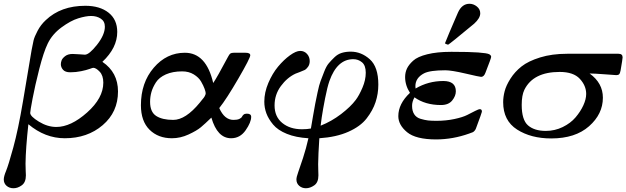

<svg xmlns="http://www.w3.org/2000/svg" viewBox="-26 -731 3334 1022"><path d="M-5.9 224.1Q-5.9 208 6.6 178Q19 147.9 44.9 53.5Q70.8 -41 96.2 -190.9L142.1 -463.9Q147.9 -496.1 152.6 -515.6Q157.2 -535.2 174.1 -567.1Q190.9 -599.1 217.8 -624Q297.9 -700.2 428.2 -700.2Q505.4 -700.2 551.8 -663.6Q598.1 -627 598.1 -561Q598.1 -476.1 519 -401.9Q602.1 -345.7 602.1 -244.1Q602.1 -134.3 520.5 -64.7Q439 4.9 318.8 4.9Q213.9 4.9 125 -69.8Q110.8 60.1 109.9 140.1Q109.9 155.3 110.8 178.2Q111.8 201.2 111.8 202.1Q111.8 239.3 90.3 255.1Q68.8 271 45.9 271Q23.9 271 9 258.1Q-5.9 245.1 -5.9 224.1ZM134.8 -129.9Q134.8 -111.8 180.9 -83.5Q227.1 -55.2 273.9 -55.2Q351.1 -55.2 437.5 -132.1Q523.9 -209 523.9 -291Q523.9 -329.1 504.4 -349.6Q484.9 -370.1 470.2 -370.1Q467.3 -370.1 450.7 -364Q434.1 -357.9 406 -352.1Q377.9 -346.2 348.1 -346.2Q321.3 -346.2 309.6 -359.6Q297.9 -373 297.9 -389.2Q297.9 -398.9 302 -409.9Q306.2 -420.9 321 -432.4Q335.9 -443.8 360.8 -443.8Q374 -443.8 397.5 -441.9Q420.9 -439.9 425.8 -439.9Q448.7 -439.9 490.5 -492.9Q532.2 -545.9 532.2 -588.9Q532.2 -617.7 510.5 -631.8Q488.8 -646 459 -646Q431.2 -646 390.6 -633.5Q350.1 -621.1 301 -585Q252 -548.8 228 -499Q206.1 -454.1 183.1 -364Q160.2 -273.9 147.5 -206.8Q134.8 -139.6 134.8 -129.9Z M724.1 -170.9Q724.1 -291 792.5 -370.6Q860.8 -450.2 958 -450.2Q1071.8 -450.2 1108.9 -289.1Q1129.9 -319.8 1188 -429.2Q1194.8 -442.4 1200.4 -446.3Q1206.1 -450.2 1218.8 -450.2H1280.8Q1305.7 -450.2 1306.2 -437Q1306.2 -421.9 1242.9 -313Q1179.7 -204.1 1141.1 -155.8Q1168.9 -92.8 1216.8 -92.8Q1236.8 -92.8 1247.8 -97.9Q1258.8 -103 1262 -109.6Q1265.1 -116.2 1271 -121.1Q1276.9 -126 1288.1 -126Q1311 -126 1311 -108.9Q1311 -80.1 1281.5 -37.6Q1252 4.9 1204.1 4.9Q1130.9 4.9 1099.1 -105Q1064.9 -71.8 1043 -53.5Q1021 -35.2 977.5 -15.1Q934.1 4.9 889.2 4.9Q815.9 4.9 770 -40.5Q724.1 -85.9 724.1 -170.9ZM772.9 -189Q772.9 -134.8 805.4 -113.8Q837.9 -92.8 896 -92.8Q961.9 -92.8 1037.1 -184.1Q1040 -188 1045.4 -194.6Q1050.8 -201.2 1052.7 -203.6Q1054.7 -206.1 1058.3 -210.4Q1062 -214.8 1063 -217.5Q1064 -220.2 1065.9 -223.6Q1067.9 -227.1 1068.4 -230Q1068.8 -232.9 1068.8 -235.8Q1068.8 -241.7 1063 -258.3Q1057.1 -274.9 1044.4 -296.9Q1031.7 -318.8 1005.4 -335Q979 -351.1 943.8 -351.1Q893.1 -351.1 856.9 -335Q820.8 -318.8 804 -292.5Q787.1 -266.1 780 -241Q772.9 -215.8 772.9 -189Z M1380.9 -189.9Q1380.9 -238.8 1402.3 -289.3Q1423.8 -339.8 1454.3 -376.5Q1484.9 -413.1 1517.3 -436.5Q1549.8 -460 1571.8 -460Q1593.8 -460 1608.2 -444.1Q1622.6 -428.2 1622.6 -405.8Q1622.6 -387.7 1613.5 -375.2Q1604.5 -362.8 1595.7 -358.4Q1586.9 -354 1569.3 -347.4Q1551.8 -340.8 1546.9 -338.9Q1502 -317.9 1468.8 -272.5Q1435.5 -227.1 1435.5 -169.9Q1435.5 -109.9 1476.6 -76.4Q1517.6 -43 1581.5 -43Q1608.4 -43 1628.9 -46.9Q1631.8 -64 1639.9 -111.6Q1647.9 -159.2 1651.9 -178.7Q1655.8 -198.2 1664.3 -239Q1672.9 -279.8 1680.2 -298.8Q1687.5 -317.9 1699.2 -348.4Q1710.9 -378.9 1723.9 -394Q1736.8 -409.2 1754.2 -426Q1771.5 -442.9 1793.2 -449.5Q1814.9 -456.1 1840.8 -456.1Q1897 -456.1 1942.4 -415.5Q1987.8 -375 1987.8 -280.8Q1987.8 -231.9 1973.1 -187.5Q1958.5 -143.1 1925.5 -100.6Q1892.6 -58.1 1828.1 -29.5Q1763.7 -1 1673.8 4.9Q1668 92.8 1667.5 142.1Q1667.5 159.2 1668.2 178.7Q1668.9 198.2 1668.9 202.1Q1668.9 240.2 1646.7 255.6Q1624.5 271 1602.5 271Q1581.5 271 1566.7 258.1Q1551.8 245.1 1551.8 224.1Q1551.8 211.9 1561.3 185.5Q1570.8 159.2 1587.2 109.1Q1603.5 59.1 1615.7 4.9Q1548.8 1 1500.7 -18.6Q1452.6 -38.1 1427.7 -68.1Q1402.8 -98.1 1391.8 -127.9Q1380.9 -157.7 1380.9 -189.9ZM1680.7 -62Q1738.8 -85 1789.8 -124Q1840.8 -163.1 1867.7 -199.2Q1885.7 -223.1 1903.3 -264.2Q1920.9 -305.2 1920.9 -344Q1920.9 -382.8 1900.9 -399.4Q1880.9 -416 1854.5 -416Q1768.6 -416 1727.5 -299.8Q1716.3 -267.6 1704.6 -208.3Q1692.9 -148.9 1686.5 -106Z M2094.2 -112.8Q2094.2 -178.7 2156.2 -236.8Q2130.4 -276.9 2130.4 -320.8Q2130.4 -344.7 2139.9 -365.5Q2149.4 -386.2 2172.9 -407.7Q2196.3 -429.2 2248.3 -442.1Q2300.3 -455.1 2374 -455.1H2382.3Q2472.2 -455.1 2519.3 -451.7Q2566.4 -448.2 2577.4 -442.6Q2588.4 -437 2588.4 -428.2Q2588.4 -421.4 2558.1 -344.2Q2550.3 -322.3 2535.2 -321.8Q2527.3 -321.8 2452.4 -339.4Q2377.4 -356.9 2344.2 -356.9Q2263.2 -356.9 2231.4 -340.8Q2185.5 -316.9 2185.1 -272.9Q2185.1 -264.2 2186 -259.8Q2253.9 -299.8 2333.5 -299.8Q2400.4 -299.8 2400.4 -245.1Q2400.4 -220.2 2380.9 -196Q2361.3 -171.9 2321.3 -171.9Q2237.3 -171.9 2180.2 -212.9Q2167 -189 2167.5 -167Q2167.5 -140.1 2179 -122.6Q2190.4 -105 2212.9 -98.4Q2235.4 -91.8 2252.7 -89.8Q2270 -87.9 2297.4 -87.9Q2348.1 -87.9 2392.6 -97.4Q2437 -106.9 2460.7 -118.9Q2484.4 -130.9 2502.9 -140.4Q2521.5 -149.9 2528.3 -149.9Q2539.6 -149.9 2539.1 -136.2Q2539.1 -132.3 2507.3 -46.9Q2505.4 -43 2503.9 -40Q2502.4 -37.1 2499.8 -34.7Q2497.1 -32.2 2495.6 -30.5Q2494.1 -28.8 2490.7 -27.3Q2487.3 -25.9 2485.8 -25.4Q2484.4 -24.9 2478.8 -22.9Q2473.1 -21 2471.2 -20Q2385.3 10.7 2296.4 11.2Q2187.5 11.2 2140.9 -27.3Q2094.2 -65.9 2094.2 -112.8ZM2342.3 -500Q2349.1 -517.1 2365.7 -557.1Q2382.3 -597.2 2397.2 -630.6Q2412.1 -664.1 2412.1 -665Q2433.1 -710.9 2473.1 -710.9Q2494.1 -710.9 2512.2 -696.5Q2530.3 -682.1 2530.3 -660.2Q2530.3 -634.3 2498 -605Q2364.3 -494.1 2359.4 -493.2Q2354.5 -493.2 2342.3 -500Z M2652.3 -187Q2652.3 -214.8 2660.2 -245.4Q2668 -275.9 2691.2 -312.5Q2714.4 -349.1 2750.2 -377.4Q2786.1 -405.8 2849.1 -425.3Q2912.1 -444.8 2993.2 -444.8H3266.1Q3288.1 -444.8 3288.1 -425.8Q3288.1 -418 3277.3 -356Q3274.4 -340.8 3269.8 -335.9Q3265.1 -331.1 3254.4 -331.1Q3251.5 -331.1 3194.3 -335.4Q3137.2 -339.8 3112.3 -339.8Q3183.1 -289.1 3183.1 -210.9Q3183.1 -124 3109.6 -59.1Q3036.1 5.9 2908.2 5.9Q2800.3 5.9 2726.3 -41.5Q2652.3 -88.9 2652.3 -187ZM2751 -172.9Q2751 -92.8 2784.7 -63.5Q2818.4 -34.2 2879.4 -34.2Q2927.2 -34.2 2969.2 -54.7Q3011.2 -75.2 3037.6 -106.2Q3064 -137.2 3079.1 -170.2Q3094.2 -203.1 3094.2 -231Q3094.2 -274.9 3060.3 -311.5Q3026.4 -348.1 2953.1 -348.1Q2812 -348.1 2765.1 -252.9Q2751 -223.6 2751 -172.9Z"/></svg>

Font: CMU Serif Extra
Style: BoldSlanted
Weight: 700
Italic angle: -9.46001°
Version: Version 0.7.0